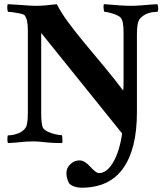

<svg xmlns="http://www.w3.org/2000/svg" viewBox="-20 -666 770 899"><path d="M361.3 212.9Q328.1 212.9 305.7 195.3Q291 171.9 291 144.5Q291 120.1 309.6 102.5Q328.1 85 352.5 85Q376 85 403.3 115.2Q429.7 144.5 443.4 144.5Q480.5 144.5 510.3 93.3Q540 42 551.8 -41L172.9 -511.7V-137.7Q172.9 -85.9 180.7 -68.4Q186.5 -57.6 204.1 -49.3Q221.7 -41 240.2 -37.1Q258.8 -33.2 268.6 -33.2Q270.5 -33.2 271.5 -24.9Q272.5 -16.6 272.5 -7.8Q272.5 1 270.5 3.9Q223.6 3.9 190.9 0Q158.2 -3.9 138.7 -3.9Q115.2 -3.9 101.6 -2.9Q87.9 -2 70.8 0Q53.7 2 17.6 3.9Q14.6 1 14.6 -13.7Q14.6 -32.2 17.6 -32.2Q40 -32.2 64.9 -41.5Q89.8 -50.8 100.6 -69.3Q110.4 -85 110.4 -140.6V-524.4Q110.4 -575.2 95.7 -593.8Q92.8 -598.6 77.1 -602.1Q61.5 -605.5 44.9 -607.9Q28.3 -610.4 18.6 -610.4Q16.6 -610.4 15.1 -618.2Q13.7 -626 14.2 -635.3Q14.6 -644.5 16.6 -646.5L79.1 -642.6Q101.6 -640.6 119.6 -639.6Q137.7 -638.7 150.4 -638.7Q167 -638.7 190.9 -640.6Q214.8 -642.6 246.1 -646.5Q265.6 -607.4 300.3 -560.5Q335 -513.7 378.4 -461.4Q421.9 -409.2 468.3 -353.5Q514.6 -297.9 556.6 -242.2Q557.6 -246.1 558.1 -255.9Q558.6 -265.6 558.6 -282.2V-511.7Q558.6 -568.4 545.9 -582Q540 -589.8 524.9 -596.2Q509.8 -602.5 493.7 -606.4Q477.5 -610.4 469.7 -610.4Q467.8 -610.4 466.3 -618.2Q464.8 -626 464.8 -635.3Q464.8 -644.5 466.8 -646.5Q511.7 -642.6 543.9 -640.6Q576.2 -638.7 595.7 -638.7Q612.3 -638.7 637.7 -640.6Q663.1 -642.6 686 -644.5Q709 -646.5 716.8 -646.5Q720.7 -639.6 720.7 -628.9Q720.7 -610.4 715.8 -610.4Q663.1 -610.4 634.8 -578.1Q621.1 -561.5 621.1 -506.8V-139.6Q621.1 31.2 556.6 122.1Q492.2 212.9 361.3 212.9Z"/></svg>

Font: Crimson Text Bold
Style: Bold
Weight: 700
Designer: Sebastian Kosch
Foundry: Sebastian Kosch
Version: Version 1.10 July 1, 2025